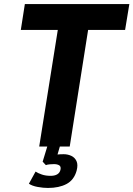

<svg xmlns="http://www.w3.org/2000/svg" viewBox="-20 -725 660 950"><path d="M174 0 266 -577H83L103 -705H620L599 -577H416L325 0ZM217 205Q194 205 166.5 200Q139 195 123 184L156 124Q168 132 187 138.5Q206 145 231 145Q250 145 262.5 138Q275 131 279 116Q283 99 273 93Q263 87 247 87Q240 87 227 88Q214 89 207 92L191 75L220 -20H282L258 62L234 46Q242 42 259 40Q276 38 295 38Q315 38 332.5 46Q350 54 358.5 72Q367 90 359 120Q346 166 309 185.5Q272 205 217 205Z"/></svg>

Font: Nunito Sans 7pt Condensed ExtraBold
Style: Italic
Weight: 800
Width: 3
Italic angle: -9°
Designer: Vernon Adams
Foundry: Vernon Adams
Version: Version 3.101;gftools[0.9.27]